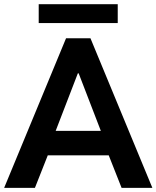

<svg xmlns="http://www.w3.org/2000/svg" viewBox="-21 -904 753 924"><path d="M-1 0 296.8 -719.7H414.4L712.2 0H564.1L487.9 -192.8L475.1 -246.1L357.6 -551H353.6L236.1 -246.1L223.3 -192.8L147.1 0ZM158.6 -156.5V-274.1H552.6V-156.5ZM165.3 -793V-883.8H545.6V-793Z"/></svg>

Font: Reddit Sans
Style: Regular
Weight: 400
Designer: Stephen Hutchings
Foundry: Reddit
Version: Version 1.014